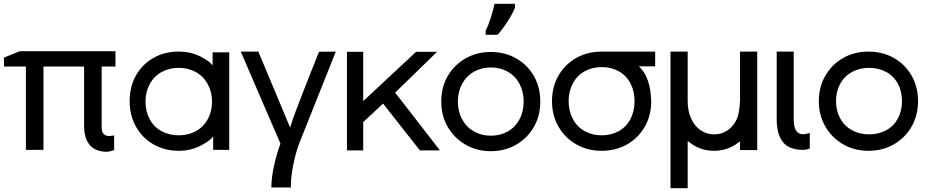

<svg xmlns="http://www.w3.org/2000/svg" viewBox="-20 -783 4900 1016"><path d="M558 -63 584 -66V11Q559 21 538 20Q431 15 425 -107V-431H210V10H117V-431H1V-478L84 -512H591V-431H518V-112Q518 -82 530 -72.5Q542 -63 558 -63Z M1193 -506V10H1108V-62Q1095 -40 1042.5 -12.5Q990 15 925 15Q852 15 793 -18.5Q734 -52 700 -112Q666 -172 666 -248Q666 -325 700 -384.5Q734 -444 793 -477Q852 -510 925 -510Q988 -510 1039.5 -484.5Q1091 -459 1105 -436V-506ZM1102 -245Q1102 -297 1079 -338.5Q1056 -380 1015.5 -402Q975 -424 926 -424Q876 -424 835.5 -402Q795 -380 772.5 -338.5Q750 -297 750 -245Q750 -193 772.5 -151.5Q795 -110 835.5 -88.5Q876 -67 926 -67Q975 -67 1015.5 -88.5Q1056 -110 1079 -151.5Q1102 -193 1102 -245Z M1519 209H1416Q1416 156 1431 90Q1446 24 1464 -23L1254 -510H1347L1517 -104Q1498 -84 1668 -509L1757 -510L1564 -26Q1544 27 1531.5 91Q1519 155 1519 209Z M2007 -235 1902 -137V13H1816V-509H1902V-248L2182 -509H2293L2071 -293L2308 13H2202Z M2315 -246Q2315 -322 2349.5 -381Q2384 -440 2443.5 -474Q2503 -508 2577 -508Q2652 -508 2711.5 -474Q2771 -440 2805 -381Q2839 -322 2839 -246Q2839 -170 2805 -111Q2771 -52 2711.5 -17.5Q2652 17 2577 17Q2503 17 2443.5 -17.5Q2384 -52 2349.5 -111Q2315 -170 2315 -246ZM2751 -246Q2751 -298 2729 -339.5Q2707 -381 2667 -403.5Q2627 -426 2577 -426Q2528 -426 2488 -403.5Q2448 -381 2425.5 -339.5Q2403 -298 2403 -246Q2403 -193 2425.5 -151.5Q2448 -110 2488 -87.5Q2528 -65 2577 -65Q2627 -65 2667 -87.5Q2707 -110 2729 -151.5Q2751 -193 2751 -246ZM2550 -621Q2564 -648 2576.5 -687.5Q2589 -727 2597 -763H2705V-743Q2695 -715 2668 -672.5Q2641 -630 2613 -599H2550Z M2901 -248Q2901 -324 2935.5 -383.5Q2970 -443 3029.5 -476.5Q3089 -510 3164 -510Q3236 -510 3447 -510V-432H3361Q3422 -376 3426 -248Q3426 -172 3392 -112.5Q3358 -53 3298.5 -19Q3239 15 3164 15Q3089 15 3029.5 -19Q2970 -53 2935.5 -112.5Q2901 -172 2901 -248ZM3338 -248Q3338 -300 3316 -342Q3294 -384 3254 -406Q3214 -428 3164 -428Q3114 -428 3074 -406Q3034 -384 3011.5 -342Q2989 -300 2989 -248Q2989 -195 3011.5 -153Q3034 -111 3074 -89Q3114 -67 3164 -67Q3214 -67 3254 -89Q3294 -111 3316 -153Q3338 -195 3338 -248Z M3896 -510H3987V11H3896V-35Q3896 -35 3875 -20Q3823 15 3758 15Q3694 15 3642 -20Q3614 -42 3619 -34V213H3528V-510H3619V-248Q3619 -195 3637.5 -155Q3656 -115 3687.5 -93.5Q3719 -72 3759 -72Q3799 -72 3830.5 -93.5Q3862 -115 3880 -155Q3892 -181 3896 -250Z M4180 -510V-155Q4180 -111 4192 -93Q4204 -75 4223 -73Q4240 -72 4265 -79V3Q4246 10 4229 10Q4156 10 4123 -31Q4090 -72 4090 -154V-510Z M4313 -248Q4313 -323 4347.5 -382.5Q4382 -442 4441.5 -476Q4501 -510 4576 -510Q4651 -510 4710.5 -476Q4770 -442 4804 -382.5Q4838 -323 4838 -248Q4838 -173 4804 -113.5Q4770 -54 4710.5 -19.5Q4651 15 4576 15Q4501 15 4441.5 -19.5Q4382 -54 4347.5 -113.5Q4313 -173 4313 -248ZM4753 -248Q4753 -300 4731 -340.5Q4709 -381 4669 -402.5Q4629 -424 4579 -424Q4529 -424 4489 -402.5Q4449 -381 4426.5 -340.5Q4404 -300 4404 -248Q4404 -196 4426.5 -155.5Q4449 -115 4489 -93.5Q4529 -72 4579 -72Q4629 -72 4669 -93.5Q4709 -115 4731 -155.5Q4753 -196 4753 -248Z"/></svg>

Font: AtCorfu Sans
Style: AtCorfu Sans Regular
Weight: 400
Designer: Kostas Teopoulos
Foundry: Kostas Teopoulos
Version: Version 1.00 July 8, 2025, initial release